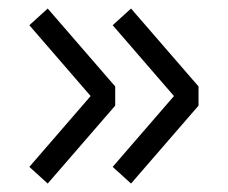

<svg xmlns="http://www.w3.org/2000/svg" viewBox="-20 -521 534 450"><path d="M387.7 -295.9 244.1 -129.9 287.1 -90.8 445.3 -273.4V-318.4L287.1 -501L244.1 -461.9ZM192.4 -295.9 48.8 -129.9 91.8 -90.8 250 -273.4V-318.4L91.8 -501L48.8 -461.9Z"/></svg>

Font: Lohit Devanagari
Style: Regular
Weight: 400
Version: 2.95.4